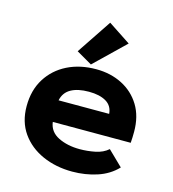

<svg xmlns="http://www.w3.org/2000/svg" viewBox="-108 -800 815 902"><g transform="rotate(15 300.0 -349.0)"><path d="M325 12Q245 12 180 -17Q115 -46 77 -100Q39 -154 39 -230Q39 -308 74.5 -364.5Q110 -421 171 -451.5Q232 -482 311 -482Q381 -482 437 -453.5Q493 -425 525.5 -372Q558 -319 558 -244Q558 -233 557.5 -217Q557 -201 556 -190H177Q183 -143 227.5 -121Q272 -99 332 -99Q369 -99 406.5 -106.5Q444 -114 469 -136L541 -66Q502 -25 445 -6.5Q388 12 325 12ZM177 -295H423Q420 -334 388.5 -352.5Q357 -371 305 -371Q251 -371 218 -352.5Q185 -334 177 -295ZM280 -497 204 -541 317 -710 426 -638Z"/></g></svg>

Font: Inconsolata Expanded Black
Style: Regular
Weight: 900
Width: 7
Monospace: yes
Designer: Raph Levien, Cyreal, Brenton Simpson
Foundry: Raph Levien, Cyreal, Google
Version: Version 3.001; ttfautohint (v1.8.2.53-6de2)